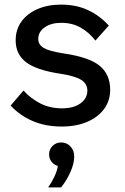

<svg xmlns="http://www.w3.org/2000/svg" viewBox="-20 -533 541 833"><path d="M26 -75 82 -140Q114 -105 155.5 -84Q197 -63 249 -63Q299 -63 329 -84.5Q359 -106 359 -140Q359 -169 333 -186Q307 -203 242 -213Q137 -229 92.5 -263.5Q48 -298 48 -358Q48 -405 73 -439.5Q98 -474 142.5 -493.5Q187 -513 245 -513Q310 -513 361 -489.5Q412 -466 452 -422L394 -357Q366 -393 329.5 -413.5Q293 -434 246 -434Q202 -434 174 -414.5Q146 -395 146 -364Q146 -339 169.5 -325Q193 -311 257 -301Q367 -285 412.5 -247.5Q458 -210 458 -143Q458 -96 431.5 -60Q405 -24 357.5 -4Q310 16 248 16Q177 16 121.5 -8Q66 -32 26 -75ZM245 280H189Q205 257 216.5 232.5Q228 208 231 187Q214 182 203.5 168.5Q193 155 193 137Q193 115 208 100Q223 85 245 85Q270 85 286 102.5Q302 120 302 146Q302 177 285 214.5Q268 252 245 280Z"/></svg>

Font: Wix Madefor Text Medium
Style: Regular
Weight: 500
Designer: Dalton Maag Ltd
Foundry: Dalton Maag Ltd
Version: Version 3.100